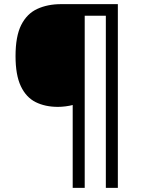

<svg xmlns="http://www.w3.org/2000/svg" viewBox="-20 -780 695 927"><path d="M549 127H491V-704H389V127H331V-273Q316 -269 296.5 -266.5Q277 -264 260 -264Q198 -264 152 -287Q106 -310 80.5 -364Q55 -418 55 -509Q55 -605 82.5 -659.5Q110 -714 160 -737Q210 -760 275 -760H549Z"/></svg>

Font: Noto Sans Meroitic
Style: Regular
Weight: 400
Designer: Monotype Design Team
Foundry: Monotype Imaging Inc.
Version: Version 2.002; ttfautohint (v1.8.4.7-5d5b)